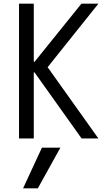

<svg xmlns="http://www.w3.org/2000/svg" viewBox="-20 -750 590 1040"><path d="M185 270H105L207 50H307ZM83 0V-730H163V-415H167L421 -730H513L238 -386L513 0H422L167 -358H163V0Z"/></svg>

Font: M PLUS Code Latin SemiExpanded
Style: Regular
Weight: 400
Width: 6
Designer: Coji Morishita
Foundry: UNDERFOREST DESIGN
Version: Version 1.002; ttfautohint (v1.8.3)